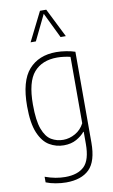

<svg xmlns="http://www.w3.org/2000/svg" viewBox="-110 -863 677 1148"><g transform="rotate(-10 228.5 -289.0)"><path d="M196 230Q166 230 132.8 224.2Q99.5 218.5 74 208V174Q107 186 137.2 191.5Q167.5 197 196 197Q272.5 197 311.8 158.8Q351 120.5 351 23V-50H348Q330 -27.5 297.8 -9.2Q265.5 9 221 9Q174 9 133.8 -14.8Q93.5 -38.5 68.8 -96.8Q44 -155 44 -259Q44 -411.5 104.2 -479.8Q164.5 -548 271 -548Q299.5 -548 331.8 -542.8Q364 -537.5 385 -530V21Q385 135 336.8 182.5Q288.5 230 196 230ZM223 -24Q260.5 -24 296 -44Q331.5 -64 351 -102V-505Q336 -509 313.8 -512Q291.5 -515 271 -515Q179.5 -515 129.8 -457.8Q80 -400.5 80 -263Q80 -165.5 99.2 -114Q118.5 -62.5 151 -43.2Q183.5 -24 223 -24ZM131 -632 219 -808H257L345 -632H313L238 -786.5L163 -632Z"/></g></svg>

Font: Encode Sans Cnd Th
Style: Regular
Weight: 100
Width: 3
Designer: Multiple Designers
Foundry: Impallari Type
Version: Version 3.002; ttfautohint (v1.8.3) -l 8 -r 50 -G 200 -x 14 